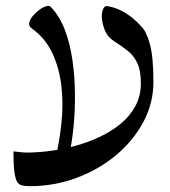

<svg xmlns="http://www.w3.org/2000/svg" viewBox="-20 -626 583 657"><path d="M83 11Q67 11 55.5 8.5Q44 6 38 -5Q32 -16 29 -40.5Q26 -65 26 -108Q37 -107 48.5 -105.5Q60 -104 73 -104Q109 -104 151.5 -109.5Q194 -115 238 -127Q282 -139 322 -158Q362 -177 393.5 -203Q425 -229 443.5 -263.5Q462 -298 462 -340Q462 -385 450 -410Q438 -435 419 -450.5Q400 -466 378 -480Q357 -493 347 -507Q337 -521 331 -548Q330 -552 329 -559.5Q328 -567 328.5 -575Q329 -583 331 -590Q333 -597 337 -601.5Q341 -606 347 -605Q373 -601 395 -589.5Q417 -578 434 -564Q451 -550 462 -537Q480 -521 492.5 -476.5Q505 -432 505 -346Q505 -273 470.5 -208.5Q436 -144 376.5 -94.5Q317 -45 241 -17Q165 11 83 11ZM170 -85Q184 -144 190.5 -207.5Q197 -271 190 -332Q183 -393 159 -444.5Q135 -496 87 -530Q78 -537 80 -548Q82 -559 91.5 -570.5Q101 -582 113.5 -591.5Q126 -601 137.5 -604.5Q149 -608 154 -602Q184 -571 202 -523.5Q220 -476 228 -419.5Q236 -363 236.5 -304Q237 -245 231.5 -190.5Q226 -136 216 -92Q213 -77 204.5 -69.5Q196 -62 187 -61.5Q178 -61 172.5 -67Q167 -73 170 -85Z"/></svg>

Font: Noto Rashi Hebrew
Style: Regular
Weight: 400
Version: Version 1.006